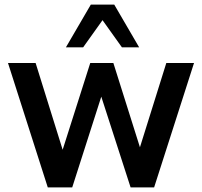

<svg xmlns="http://www.w3.org/2000/svg" viewBox="-20 -812 875 832"><path d="M293 0 418.9 -393.1 545.9 0H647.9L820.8 -539.1H700.7L586.4 -173.8L471.2 -539.1H371.1L251.5 -163.1L134.3 -539.1H14.6L187 0ZM340.3 -606.9 424.3 -724.6 508.3 -606.9H583L475.1 -792H373.5L265.6 -606.9Z"/></svg>

Font: Winston Medium
Style: Regular
Weight: 500
Designer: Vernon Adams, Kim Jin-seong, David Berlow, Cristiano Sobral
Foundry: The Winston Project Authors
Version: Version 3.004